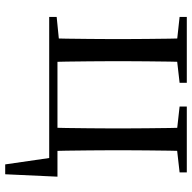

<svg xmlns="http://www.w3.org/2000/svg" viewBox="-20 -536 721 720"><g transform="rotate(90 340.0 -175.5)"><path d="M123 0Q124 -24 124.5 -65Q125 -106 125.5 -150Q126 -194 126 -229V-288Q126 -322 125.5 -366Q125 -410 124.5 -451Q124 -492 123 -516H212Q211 -492 210.5 -451Q210 -410 209.5 -366Q209 -322 209 -288V-229Q209 -194 209.5 -150Q210 -106 210.5 -65Q211 -24 212 0ZM458 0Q459 -24 459.5 -65Q460 -106 460.5 -150Q461 -194 461 -229V-288Q461 -322 460.5 -366Q460 -410 459.5 -451Q459 -492 458 -516H546Q545 -492 544.5 -451Q544 -410 543.5 -366Q543 -322 543 -288V-229Q543 -194 543.5 -150Q544 -106 544.5 -65Q545 -24 546 0ZM596 165 568 -28 604 0H167V-31H642L633 165ZM43 -489V-516H290V-489L185 -477H153ZM379 -489V-516H626V-489L520 -477H487ZM43 0V-28L153 -39H167V0Z"/></g></svg>

Font: Noto Serif TC
Style: Regular
Weight: 400
Designer: Ryoko NISHIZUKA  (kana & ideographs); Frank Grießhammer (Latin, Greek & Cyrillic); Wenlong ZHANG  (bopomofo); Sandoll Co
Foundry: Adobe
Version: Version 2.003-H1;hotconv 1.1.1;makeotfexe 2.6.0